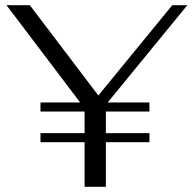

<svg xmlns="http://www.w3.org/2000/svg" viewBox="-20 -720 747 740"><path d="M395 -325H556V-290H388V-207H556V-172H388V0H306V-172H136V-207H306V-290H136V-325H289L5 -700H95L359 -352L644 -700H702Z"/></svg>

Font: Fahkwang Light
Style: Regular
Weight: 300
Version: Version 1.000; ttfautohint (v1.6)